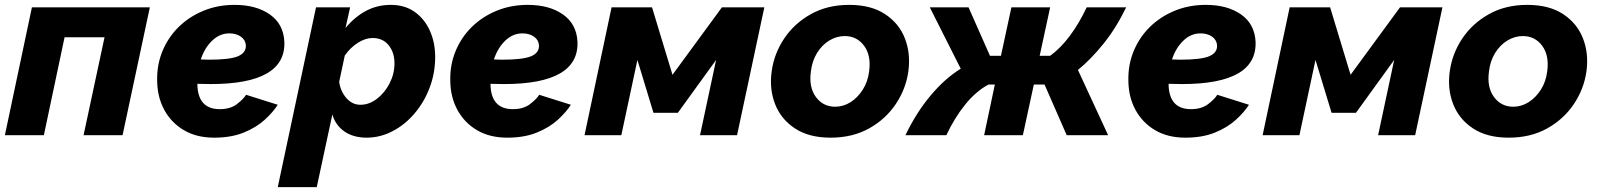

<svg xmlns="http://www.w3.org/2000/svg" viewBox="-20 -555 6563 788"><path d="M0 0 111 -525H595L483 0H323L409 -402H245L160 0Z M859 10Q787 10 735 -20.5Q683 -51 654 -104.5Q625 -158 625 -227Q624 -291 647.5 -347Q671 -403 714 -445Q757 -487 815.5 -511Q874 -535 943 -535Q1031 -535 1087 -496Q1143 -457 1147 -385Q1155 -210 845 -210Q818 -210 790 -211Q791 -107 882 -107Q925 -107 952 -127.5Q979 -148 990 -166L1120 -125Q1101 -95 1066.5 -63.5Q1032 -32 980.5 -11Q929 10 859 10ZM921 -418Q882 -418 851 -388.5Q820 -359 804 -311Q821 -310 838 -310Q924 -310 957.5 -324.5Q991 -339 989 -370Q987 -392 968 -405Q949 -418 921 -418Z M1277 -525H1417L1398 -440Q1435 -485 1481.5 -510Q1528 -535 1584 -535Q1641 -535 1681.5 -506.5Q1722 -478 1744 -429.5Q1766 -381 1766 -321Q1766 -255 1743.5 -195.5Q1721 -136 1681.5 -89.5Q1642 -43 1591 -16.5Q1540 10 1485 10Q1430 10 1393.5 -15.5Q1357 -41 1344 -85L1280 213H1120ZM1459 -125Q1495 -125 1527 -149.5Q1559 -174 1579 -213Q1599 -252 1599 -295Q1599 -340 1575 -369.5Q1551 -399 1509 -399Q1480 -399 1449 -379.5Q1418 -360 1395 -327L1372 -219Q1378 -179 1402 -152Q1426 -125 1459 -125Z M2062 10Q1990 10 1938 -20.5Q1886 -51 1857 -104.5Q1828 -158 1828 -227Q1827 -291 1850.5 -347Q1874 -403 1917 -445Q1960 -487 2018.5 -511Q2077 -535 2146 -535Q2234 -535 2290 -496Q2346 -457 2350 -385Q2358 -210 2048 -210Q2021 -210 1993 -211Q1994 -107 2085 -107Q2128 -107 2155 -127.5Q2182 -148 2193 -166L2323 -125Q2304 -95 2269.5 -63.5Q2235 -32 2183.5 -11Q2132 10 2062 10ZM2124 -418Q2085 -418 2054 -388.5Q2023 -359 2007 -311Q2024 -310 2041 -310Q2127 -310 2160.5 -324.5Q2194 -339 2192 -370Q2190 -392 2171 -405Q2152 -418 2124 -418Z M2379 0 2490 -525H2656L2740 -248L2943 -525H3117L3005 0H2853L2919 -309L2762 -92H2662L2596 -309L2530 0Z M3389 10Q3300 10 3242.5 -28Q3185 -66 3161 -128Q3137 -190 3147 -262Q3157 -335 3198.5 -397Q3240 -459 3308 -497Q3376 -535 3465 -535Q3555 -535 3612.5 -497Q3670 -459 3694 -397Q3718 -335 3708 -262Q3698 -190 3656.5 -128Q3615 -66 3547 -28Q3479 10 3389 10ZM3408 -117Q3441 -117 3470.5 -135.5Q3500 -154 3521 -187Q3542 -220 3547 -262Q3556 -327 3526.5 -367Q3497 -407 3447 -407Q3414 -407 3384 -389Q3354 -371 3333.5 -338Q3313 -305 3308 -262Q3299 -197 3328.5 -157Q3358 -117 3408 -117Z M3696 0Q3740 -92 3799 -162.5Q3858 -233 3923 -273L3796 -525H3955L4043 -326H4088L4131 -525H4290L4247 -326H4290Q4334 -358 4372 -409.5Q4410 -461 4440 -525H4602Q4561 -440 4508.5 -375Q4456 -310 4404 -268L4528 0H4358L4267 -208H4223L4178 0H4019L4063 -208H4037Q3986 -181 3941.5 -126Q3897 -71 3864 0Z M4845 10Q4773 10 4721 -20.5Q4669 -51 4640 -104.5Q4611 -158 4611 -227Q4610 -291 4633.5 -347Q4657 -403 4700 -445Q4743 -487 4801.5 -511Q4860 -535 4929 -535Q5017 -535 5073 -496Q5129 -457 5133 -385Q5141 -210 4831 -210Q4804 -210 4776 -211Q4777 -107 4868 -107Q4911 -107 4938 -127.5Q4965 -148 4976 -166L5106 -125Q5087 -95 5052.5 -63.5Q5018 -32 4966.5 -11Q4915 10 4845 10ZM4907 -418Q4868 -418 4837 -388.5Q4806 -359 4790 -311Q4807 -310 4824 -310Q4910 -310 4943.5 -324.5Q4977 -339 4975 -370Q4973 -392 4954 -405Q4935 -418 4907 -418Z M5162 0 5273 -525H5439L5523 -248L5726 -525H5900L5788 0H5636L5702 -309L5545 -92H5445L5379 -309L5313 0Z M6172 10Q6083 10 6025.5 -28Q5968 -66 5944 -128Q5920 -190 5930 -262Q5940 -335 5981.5 -397Q6023 -459 6091 -497Q6159 -535 6248 -535Q6338 -535 6395.5 -497Q6453 -459 6477 -397Q6501 -335 6491 -262Q6481 -190 6439.5 -128Q6398 -66 6330 -28Q6262 10 6172 10ZM6191 -117Q6224 -117 6253.5 -135.5Q6283 -154 6304 -187Q6325 -220 6330 -262Q6339 -327 6309.5 -367Q6280 -407 6230 -407Q6197 -407 6167 -389Q6137 -371 6116.5 -338Q6096 -305 6091 -262Q6082 -197 6111.5 -157Q6141 -117 6191 -117Z"/></svg>

Font: Raleway ExtraBold
Style: Italic
Weight: 800
Italic angle: -12°
Designer: Matt McInerney, Pablo Impallari, Rodrigo Fuenzalida
Foundry: Matt McInerney, Pablo Impallari, Rodrigo Fuenzalida
Version: Version 4.026